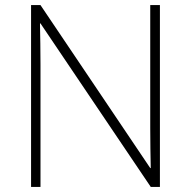

<svg xmlns="http://www.w3.org/2000/svg" viewBox="-20 -734 751 754"><path d="M608 0V-714H570V-231C570 -181 571 -120 572 -74H570L139 -714H102V0H139V-481C139 -538 138 -587 137 -642H139L572 0Z"/></svg>

Font: Noto Sans Gurmukhi UI ExtraLight
Style: Regular
Weight: 200
Designer: Jelle Bosma - Monotype Design Team
Foundry: Monotype Imaging Inc.
Version: Version 2.004